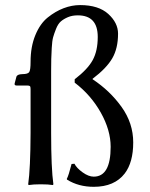

<svg xmlns="http://www.w3.org/2000/svg" viewBox="-20 -718 585 748"><path d="M345.2 9.8Q286.1 9.8 241.2 -18.1L240.2 -21Q247.1 -33.2 258.8 -79.1L270 -80.1Q278.8 -63 302 -46.4Q325.2 -29.8 345.2 -29.8Q411.1 -29.8 411.1 -146Q411.1 -210.9 372.6 -279.5Q334 -348.1 271 -396V-409.2Q321.8 -448.2 341.3 -484.1Q360.8 -520 360.8 -574.2Q360.8 -658.2 283.2 -658.2Q261.2 -658.2 244.6 -651.1Q228 -644 217 -634.5Q206.1 -625 198.5 -606Q190.9 -586.9 187 -573Q183.1 -559.1 181.6 -531.5Q180.2 -503.9 179.7 -488.5Q179.2 -473.1 179.2 -441.9V-200.2Q179.2 -62 188 0L186 2.9Q168 0 138.9 0Q109.9 0 91.8 2.9L89.8 0Q98.6 -61 99.1 -200.2V-371.1Q99.1 -379.9 96.7 -382.3Q94.2 -384.8 86.9 -384.8H44.9Q35.2 -384.8 37.1 -393.1L43.9 -418.9Q46.9 -428.7 66.9 -429.2Q88.9 -429.2 94 -437.5Q99.1 -445.8 99.1 -477.1Q99.1 -536.1 117.7 -581.1Q136.2 -626 166 -649.9Q195.8 -673.8 227.8 -686Q259.8 -698.2 292 -698.2Q363.8 -698.2 401.9 -663.6Q439.9 -628.9 439.9 -586.9Q439.9 -529.8 417.5 -491Q395 -452.1 340.8 -411.1V-409.2Q408.7 -364.3 453.9 -301Q499 -237.8 499 -163.1Q499 -85.4 465.8 -42Q425.8 9.8 345.2 9.8Z"/></svg>

Font: Biolilbert
Style: Regular
Weight: 400
Designer: Philipp H. Poll
Foundry: Philipp H. Poll
Version: Version 1.1.0